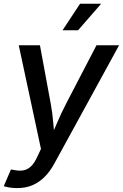

<svg xmlns="http://www.w3.org/2000/svg" viewBox="-32 -780 645 1008"><path d="M-12.2 197.3 25.4 109.9 41.5 112.3Q67.9 118.2 89.8 114.5Q111.8 110.8 129.9 94.2Q147.9 77.6 163.1 44.4L183.1 2L66.4 -542.5H177.7L234.4 -235.4Q243.7 -185.1 247.6 -135Q251.5 -85 256.8 -35.6H224.6Q246.6 -85 267.8 -135.3Q289.1 -185.5 314.9 -235.4L474.6 -542.5H593.3L253.9 77.6Q231 120.1 201.9 148.9Q172.9 177.7 137.7 192.6Q102.5 207.5 59.1 207.5Q36.6 207.5 17.3 204.3Q-2 201.2 -12.2 197.3ZM296.4 -621.1 388.2 -760.3H499L377.9 -621.1Z"/></svg>

Font: Inter 16pt Medium
Style: Italic
Weight: 500
Italic angle: -9.3988°
Version: Version 4.001;git-66647c0bb